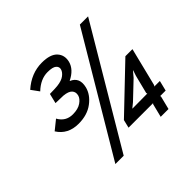

<svg xmlns="http://www.w3.org/2000/svg" viewBox="-188 -1049 1288 1288"><g transform="rotate(-45 455.5 -405.0)"><path d="M569 -172 711 -173 708 -180 741 -311 754 -350H752L720 -312L602 -200L570 -174ZM449 -494Q435 -438 380 -396.5Q325 -355 242 -355Q141 -355 92 -433L159 -487Q192 -427 259 -427Q309 -427 338.5 -447.5Q368 -468 374 -492Q381 -520 364 -538.5Q347 -557 303 -561L230 -563L247 -633Q305 -634 319 -636Q364 -641 387.5 -659Q411 -677 416 -697Q422 -717 405 -732.5Q388 -748 339 -748Q273 -748 213 -691L173 -746Q256 -820 357 -820Q437 -820 470 -784Q503 -748 490 -695Q475 -637 404 -602L403 -600Q468 -573 449 -494ZM718 -820H796L304 10H225ZM830 -173 812 -100H759L762 -95L738 1H664L688 -95L693 -100H460L474 -158L784 -454H851L783 -180L777 -173Z"/></g></svg>

Font: Sinkin Sans 400 Italic
Style: Italic
Weight: 400
Italic angle: -112°
Designer: Keith Bates
Foundry: K-Type
Version: Sinkin Sans (version 1.0)  by Keith Bates   •   © 2014   www